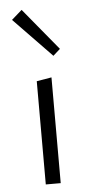

<svg xmlns="http://www.w3.org/2000/svg" viewBox="-51 -725 360 756"><g transform="rotate(-5 128.5 -346.5)"><path d="M23 -657 64 -693 201 -527 173 -502ZM99 -408 158 -418V0H99Z"/></g></svg>

Font: Ysabeau Infant Semilight
Style: Regular
Weight: 300
Designer: Christian Thalmann (Catharsis Fonts)
Version: Version 0.003